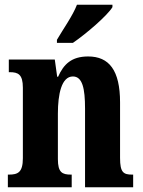

<svg xmlns="http://www.w3.org/2000/svg" viewBox="-20 -786 599 806"><path d="M219 -619V-606H286C343 -645 431 -721 452 -756V-766H303C286 -721 244 -662 219 -619ZM13 0H281V-53H278C241 -53 223 -62 223 -118V-309C223 -390 238 -465 286 -465C326 -465 337 -415 337 -330V0H539V-53H535C498 -53 484 -62 484 -123V-356C484 -491 438 -549 350 -549C280 -549 247 -516 224 -464H220L210 -536H17V-483H21C56 -483 76 -474 76 -418V-122C76 -62 55 -53 17 -53H13Z"/></svg>

Font: Noto Serif Armenian ExtraCondensed ExtraBold
Style: Regular
Weight: 800
Width: 2
Designer: Monotype Design Team
Foundry: Monotype Imaging Inc.
Version: Version 2.008